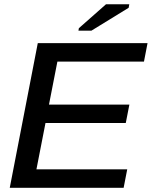

<svg xmlns="http://www.w3.org/2000/svg" viewBox="-20 -893 722 913"><path d="M585 -87.9 567.9 0H26.4L159.7 -688H681.6L664.6 -600.1H252.9L212.9 -395.5H595.2L578.1 -308.1H196.3L153.3 -87.9ZM591.8 -856 414.6 -747.1H353L355 -758.8L483.9 -872.6H594.7Z"/></svg>

Font: Arimo Medium
Style: Italic
Weight: 500
Italic angle: -12°
Designer: Steve Matteson
Foundry: Monotype Imaging Inc.
Version: Version 1.33